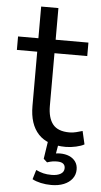

<svg xmlns="http://www.w3.org/2000/svg" viewBox="-57 -671 471 898"><g transform="rotate(5 178.5 -221.5)"><path d="M271 8.9Q184.6 8.9 141.9 -36.9Q99.2 -82.7 99.2 -168.2V-423.1H3.7V-486.3H99.2V-635H180.2V-486.3H334.1V-423.1H180.2V-176.3Q180.2 -119.3 203.9 -89.7Q227.5 -60.1 282 -60.1Q298.1 -60.1 313.9 -64.2Q329.7 -68.2 343 -72.2L357.3 -10.4Q344 -2.5 318.9 3.2Q293.8 8.9 271 8.9ZM218.8 192.3Q193 192.3 169.4 187.1Q145.9 181.9 129.5 172.9L142.8 128.6Q161.3 137.1 177.5 141.1Q193.6 145.1 216.2 145.1Q242.8 145.1 258.6 135.7Q274.5 126.4 274.5 108.2Q274.5 95.1 265.4 87.7Q256.4 80.4 236.4 80.4Q225.9 80.4 215.6 81.9Q205.2 83.5 190.1 88.5L173.2 73.2L187.3 -20H238.9L225.9 55.5L201.3 49.2Q213.3 45.8 225.1 43.8Q236.8 41.8 246.8 41.8Q271.6 41.8 290.3 49.7Q309 57.7 319.9 72.9Q330.9 88.1 330.9 110.1Q330.9 134.5 316.7 153.2Q302.5 171.9 277.4 182.1Q252.2 192.3 218.8 192.3Z"/></g></svg>

Font: Nunito Sans 12pt ExtraLight
Style: Regular
Weight: 200
Designer: Vernon Adams
Foundry: Vernon Adams
Version: Version 3.101;gftools[0.9.27]